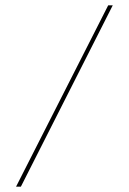

<svg xmlns="http://www.w3.org/2000/svg" viewBox="-20 -651 481 717"><path d="M40 46 384 -631H401L58 46Z"/></svg>

Font: Alumni Sans Pinstripe
Style: Regular
Weight: 400
Designer: Robert E. Leuschke
Foundry: Robert E. Leuschke
Version: Version 1.010; ttfautohint (v1.8.4.7-5d5b)